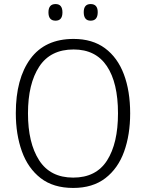

<svg xmlns="http://www.w3.org/2000/svg" viewBox="-20 -917 721 947"><path d="M622 -358Q622 -252 592 -169Q562 -86 499.5 -38Q437 10 341 10Q243 10 180.5 -38.5Q118 -87 88 -170.5Q58 -254 58 -359Q58 -529 130 -627Q202 -725 343 -725Q436 -725 498 -679Q560 -633 591 -550.5Q622 -468 622 -358ZM118 -358Q118 -212 173 -126.5Q228 -41 341 -41Q454 -41 508 -125.5Q562 -210 562 -358Q562 -509 507 -591Q452 -673 343 -673Q229 -673 173.5 -588.5Q118 -504 118 -358ZM219 -856Q219 -897 254 -897Q288 -897 288 -856Q288 -815 254 -815Q219 -815 219 -856ZM393 -857Q393 -897 427 -897Q462 -897 462 -857Q462 -815 427 -815Q393 -815 393 -857Z"/></svg>

Font: Noto Sans Thai Looped SemiCondensed Light
Style: Regular
Weight: 300
Width: 4
Designer: Sasikarn Vongin, Ben Mitchell
Foundry: The Fontpad Ltd
Version: Version 1.001; ttfautohint (v1.8.4.7-5d5b)